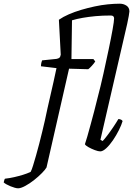

<svg xmlns="http://www.w3.org/2000/svg" viewBox="-173 -820 721 1040"><path d="M-75 200Q-82 200 -93 197Q-104 194 -116 189Q-128 184 -138 178.5Q-148 173 -153 168Q-151 160 -149.5 155Q-148 150 -146 148Q-120 145 -96 139.5Q-72 134 -49 127Q-26 120 -7 111Q-1 100 6 77Q13 54 22 23Q31 -8 39.5 -41.5Q48 -75 56 -107.5Q64 -140 70 -167Q84 -234 100.5 -304.5Q117 -375 133 -451L49 -461Q49 -471 51 -480Q53 -489 55 -493L133 -501Q144 -503 149 -507.5Q154 -512 156 -524L146 -713Q169 -729 200 -742.5Q231 -756 266.5 -766.5Q302 -777 339 -785Q376 -793 411 -796.5Q446 -800 476 -800Q496 -800 512 -789.5Q528 -779 528 -758Q528 -754 524.5 -733.5Q521 -713 516 -691L371 -63L383 -56Q392 -65 408 -86Q424 -107 440.5 -131.5Q457 -156 468 -175Q476 -175 482.5 -172Q489 -169 491 -164Q485 -143 471 -115Q457 -87 439 -60.5Q421 -34 402.5 -17Q384 0 370 0Q359 0 340.5 -7Q322 -14 306 -23Q290 -32 287 -39Q292 -53 300 -81Q308 -109 317.5 -144Q327 -179 337 -216.5Q347 -254 355 -288Q372 -352 387.5 -422Q403 -492 416 -554Q429 -616 437 -661Q445 -706 445 -720Q445 -728 440.5 -732Q436 -736 427 -736Q382 -736 344.5 -732.5Q307 -729 275.5 -723.5Q244 -718 217 -710L214 -500H333L343 -487Q335 -475 324 -463Q313 -451 305 -445L201 -448L79 87Q73 98 54.5 117Q36 136 12 155Q-12 174 -36 187Q-60 200 -75 200Z"/></svg>

Font: Texturina 12pt ExtraLight
Style: Italic
Weight: 250
Italic angle: -11°
Designer: Guillermo Torres Carreño
Foundry: Omnibus-Type
Version: Version 1.002